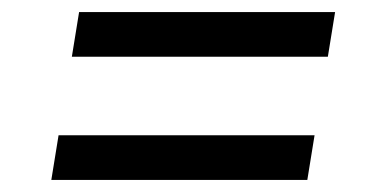

<svg xmlns="http://www.w3.org/2000/svg" viewBox="-20 -499 640 318"><path d="M99 -405 111 -479H535L523 -405ZM65 -201 77 -275H501L489 -201Z"/></svg>

Font: Iosevka Custom Oblique
Style: Regular
Weight: 400
Italic angle: -9°
Designer: Belleve Invis
Foundry: Belleve Invis
Version: Version 27.0.1